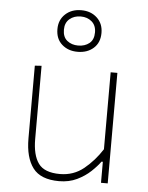

<svg xmlns="http://www.w3.org/2000/svg" viewBox="-54 -802 657 855"><g transform="rotate(5 274.5 -374.5)"><path d="M242 9Q159.5 9 124.8 -37.2Q90 -83.5 90 -169V-494L120 -496V-169Q120 -97 146.8 -60Q173.5 -23 243 -23Q304 -23 349.8 -60.2Q395.5 -97.5 429 -150V-494H459V0H429V-94H423Q408 -73 382.5 -49Q357 -25 321.8 -8Q286.5 9 242 9ZM274 -572Q231.5 -572 203.8 -596.8Q176 -621.5 176 -665Q176 -706.5 203.8 -732.2Q231.5 -758 275 -758Q318 -758 345.5 -732.2Q373 -706.5 373 -665Q373 -621.5 345.2 -596.8Q317.5 -572 274 -572ZM274 -600Q304 -600 324 -616Q344 -632 344 -665Q344 -696 324.2 -713Q304.5 -730 275 -730Q245 -730 225 -713Q205 -696 205 -665Q205 -632 225 -616Q245 -600 274 -600Z"/></g></svg>

Font: Heraclito Thin
Style: Regular
Weight: 100
Designer: Kostas Bartsokas (font) & Cristiano Sobral (main changes)
Foundry: Kostas Bartsokas (font) & Cristiano Sobral (main changes)
Version: Version 1.00;July 8, 2020;FontCreator 13.0.0.2655 64-bit